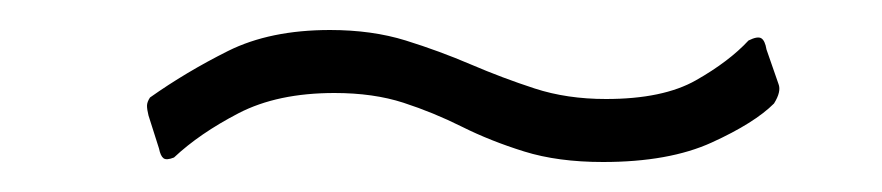

<svg xmlns="http://www.w3.org/2000/svg" viewBox="-20 -439 588 128"><path d="M496 -370Q483 -357 454.5 -344Q426 -331 382 -331Q352 -331 329.5 -338Q307 -345 288 -354.5Q269 -364 249 -370.5Q229 -377 203 -377Q165 -377 139 -363.5Q113 -350 96 -334Q91 -332 89 -333.5Q87 -335 86 -340L79 -362Q78 -366 78 -368.5Q78 -371 80 -374Q104 -391 132 -405Q160 -419 200 -419Q228 -419 250.5 -412Q273 -405 294 -396Q315 -387 336.5 -380Q358 -373 384 -373Q422 -373 444 -385.5Q466 -398 479 -412Q485 -415 487.5 -413.5Q490 -412 491 -406L499 -383Q501 -378 496 -370Z"/></svg>

Font: Libre Franklin Thin ExtraLight
Style: Italic
Weight: 250
Italic angle: -8°
Version: Version 3.000